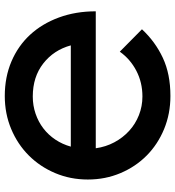

<svg xmlns="http://www.w3.org/2000/svg" viewBox="16 -760 750 823"><g transform="rotate(90 391.5 -349.0)"><path d="M392 6Q311 6 244 -22.5Q177 -51 129.5 -102.5Q82 -154 55.5 -226Q29 -298 29 -384H616Q610 -427 590.5 -463.5Q571 -500 541.5 -527Q512 -554 474 -569Q436 -584 394 -584Q334 -584 284 -558Q234 -532 202 -487L106 -582Q159 -639 228.5 -671.5Q298 -704 392 -704Q468 -704 533.5 -677Q599 -650 647 -602.5Q695 -555 722.5 -490Q750 -425 750 -350Q750 -275 722.5 -210Q695 -145 647 -97Q599 -49 533.5 -21.5Q468 6 392 6ZM394 -114Q433 -114 468 -126Q503 -138 531 -159.5Q559 -181 579 -211Q599 -241 609 -277H175Q195 -204 252.5 -159Q310 -114 394 -114Z"/></g></svg>

Font: QuotatisMedium
Style: Regular
Weight: 500
Designer: Julieta Ulanovsky
Foundry: Quotatis-Medium
Version: Version 4.000;PS 004.000;hotconv 1.0.88;makeotf.lib2.5.64775